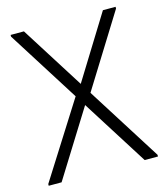

<svg xmlns="http://www.w3.org/2000/svg" viewBox="-106 -782 749 864"><g transform="rotate(-15 268.5 -350.0)"><path d="M461 0 24 -692V-700H86L523 -8V0ZM14 0V-8L245 -373L274 -321L74 0ZM283 -322 253 -375 454 -700H513V-692Z"/></g></svg>

Font: Fustat Light
Style: Regular
Weight: 300
Designer: Mohamed Gaber, Khaled Hosny, Laura Garcia Mut
Foundry: Kief Type Foundry, Alif Type Foundry, Hard Type Foundry
Version: Version 1.007